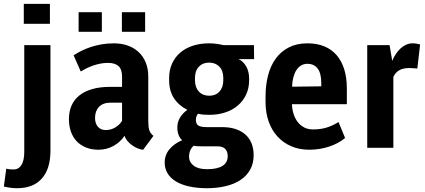

<svg xmlns="http://www.w3.org/2000/svg" viewBox="-60 -782 2250 1016"><path d="M68.4 -543H207V14.2Q207 111.8 161.4 162.8Q115.7 213.9 31.2 213.9Q12.2 213.9 -4.2 211.7Q-20.5 209.5 -39.6 205.1L-26.9 110.8Q-17.1 112.8 -9.3 113.8Q-1.5 114.7 11.2 114.7Q39.1 114.7 53.7 90.8Q68.4 66.9 68.4 21ZM204.1 -761.7V-656.2H65.9V-761.7Z M499.5 -93.8Q527.3 -93.8 550.5 -107.9Q573.7 -122.1 585.9 -142.6V-238.8H526.4Q484.9 -238.8 463.9 -216.6Q442.9 -194.3 442.9 -157.7Q442.9 -128.9 458 -111.3Q473.1 -93.8 499.5 -93.8ZM752 -63 697.3 10.7Q684.1 9.3 668.9 3.2Q653.8 -2.9 639.9 -12.7Q626 -22.5 615 -35.4Q604 -48.3 599.1 -63.5Q576.7 -29.8 540.5 -9.8Q504.4 10.3 461.4 10.3Q424.3 10.3 395.3 -1.5Q366.2 -13.2 345.9 -34.4Q325.7 -55.7 315.2 -85.7Q304.7 -115.7 304.7 -151.9Q304.7 -191.9 318.6 -223.4Q332.5 -254.9 359.9 -276.9Q387.2 -298.8 427.7 -310.5Q468.3 -322.3 521.5 -322.3H585.9V-376Q585.9 -415.5 567.1 -432.4Q548.3 -449.2 511.2 -449.2Q490.7 -449.2 470.9 -445.3Q451.2 -441.4 432.9 -435.1Q414.6 -428.7 398.2 -420.7Q381.8 -412.6 367.2 -403.8L329.6 -489.3Q347.2 -501 369.9 -512.5Q392.6 -523.9 419.7 -533Q446.8 -542 477.8 -547.4Q508.8 -552.7 543 -552.7Q581.1 -552.7 614.3 -541.5Q647.5 -530.3 672.1 -507.8Q696.8 -485.4 710.7 -452.4Q724.6 -419.4 724.6 -376V-145.5Q724.6 -127.4 725.8 -115Q727.1 -102.5 730 -93.3Q732.9 -84 738.3 -76.9Q743.7 -69.8 752 -63ZM708 -613.8H585V-717.3H708ZM479 -613.8H356V-717.3H479Z M1284.7 -469.2H1202.1Q1215.3 -463.4 1225.8 -452.9Q1236.3 -442.4 1243.7 -429Q1251 -415.5 1254.6 -399.7Q1258.3 -383.8 1258.3 -367.2V-357.9Q1258.3 -315.4 1242.4 -281.5Q1226.6 -247.6 1198.5 -223.6Q1170.4 -199.7 1131.8 -187Q1093.3 -174.3 1047.4 -174.3Q1030.3 -174.3 1016.1 -175.5Q1002 -176.8 987.8 -180.2Q982.4 -173.8 979.5 -165.5Q976.6 -157.2 976.6 -147.9Q976.6 -125 990.5 -117.2Q1004.4 -109.4 1031.7 -109.4H1114.7Q1154.8 -109.4 1185.8 -99.4Q1216.8 -89.4 1238.3 -70.3Q1259.8 -51.3 1271 -23.7Q1282.2 3.9 1282.2 39.1Q1282.2 83 1263.7 116Q1245.1 148.9 1212.2 170.7Q1179.2 192.4 1134 203.1Q1088.9 213.9 1035.6 213.9Q981.4 213.9 939.5 204.3Q897.5 194.8 869.1 177Q840.8 159.2 826.2 134.3Q811.5 109.4 811.5 78.6Q811.5 37.6 837.2 7.3Q862.8 -22.9 903.8 -40Q878.4 -63 878.4 -107.4Q878.4 -136.7 892.6 -159.9Q906.7 -183.1 931.2 -200.7Q885.3 -224.1 860.1 -262.9Q835 -301.8 835 -357.9V-368.7Q835 -411.6 850.6 -445.8Q866.2 -480 894.3 -503.9Q922.4 -527.8 961.2 -540.3Q1000 -552.7 1046.4 -552.7Q1066.9 -552.7 1085.9 -550Q1105 -547.4 1123 -543H1283.7ZM1005.4 -7.8Q994.1 -7.8 984.6 -8.3Q975.1 -8.8 965.8 -11.2Q954.6 -2.9 947.5 12.2Q940.4 27.3 940.4 47.4Q940.4 75.7 964.6 94.5Q988.8 113.3 1035.6 113.3Q1090.3 113.3 1117.7 95.7Q1145 78.1 1145 44.4Q1145 20.5 1132.1 6.3Q1119.1 -7.8 1089.8 -7.8ZM971.7 -357.9Q972.2 -318.8 992.7 -297.1Q1013.2 -275.4 1047.4 -275.4Q1081.1 -275.4 1101.3 -297.6Q1121.6 -319.8 1121.6 -357.9V-368.7Q1121.6 -408.2 1100.8 -429.4Q1080.1 -450.7 1046.4 -450.7Q1012.7 -450.7 992.2 -429Q971.7 -407.2 971.7 -368.7Z M1577.1 10.3Q1523.4 10.3 1480.7 -8.3Q1438 -26.9 1407.7 -60.3Q1377.4 -93.8 1361.3 -140.1Q1345.2 -186.5 1345.2 -241.7V-271.5Q1345.2 -332 1358.6 -383.5Q1372.1 -435.1 1399.7 -472.7Q1427.2 -510.3 1469 -531.5Q1510.7 -552.7 1567.4 -552.7Q1617.7 -552.7 1656.5 -536.6Q1695.3 -520.5 1721.7 -489.7Q1748 -459 1761.7 -414.8Q1775.4 -370.6 1775.4 -314.5V-230.5H1527.8H1484.9Q1485.8 -203.6 1493.4 -179.4Q1501 -155.3 1515.1 -136.7Q1529.3 -118.2 1550 -107.4Q1570.8 -96.7 1597.7 -97.2Q1616.7 -97.2 1633.3 -99.4Q1649.9 -101.6 1665.8 -106.2Q1681.6 -110.8 1697.8 -118.2Q1713.9 -125.5 1731.4 -136.2L1766.1 -51.8Q1749.5 -37.6 1728.5 -26.4Q1707.5 -15.1 1683.1 -6.8Q1658.7 1.5 1631.8 5.9Q1605 10.3 1577.1 10.3ZM1566.4 -444.3Q1547.9 -444.3 1533.2 -435.5Q1518.6 -426.8 1508.5 -411.1Q1498.5 -395.5 1492.7 -374Q1486.8 -352.5 1485.8 -327.1V-325.7Q1485.8 -323.7 1486.3 -323.2L1640.1 -325.2V-342.3Q1640.1 -393.6 1621.3 -418.9Q1602.5 -444.3 1566.4 -444.3Z M2163.1 -546.9 2148.4 -419.4Q2141.1 -419.9 2136 -420.4Q2130.9 -420.9 2126 -421.1Q2121.1 -421.4 2116.2 -421.6Q2111.3 -421.9 2104.5 -421.9Q2071.3 -421.9 2051 -409.2Q2030.8 -396.5 2021.5 -374.5V0H1883.3V-543H2001.5L2015.6 -460Q2023.4 -479.5 2034.7 -496.3Q2045.9 -513.2 2059.6 -525.6Q2073.2 -538.1 2089.1 -545.4Q2105 -552.7 2122.6 -552.7Q2132.8 -552.7 2143.8 -551Q2154.8 -549.3 2163.1 -546.9Z"/></svg>

Font: Ufes Sans
Style: Bold
Weight: 700
Designer: Ricardo Esteves & Filipe Motta
Foundry: ProDesignUfes - Ricardo Esteves, Filipe Motta (This is a derivative work, based on Roboto family, by Christian Robertson
Version: Version 2.0